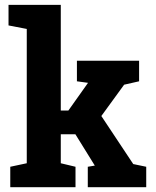

<svg xmlns="http://www.w3.org/2000/svg" viewBox="-20 -782 650 802"><path d="M15.6 -675.8V-761.7H233.9V-320.3H265.6L347.7 -436L301.3 -442.4V-528.3H561V-442.4L498.5 -428.2L403.3 -297.4L536.6 -96.7L590.8 -85.4V0H346.7V-85.4L376 -90.3L294.9 -221.2H233.9V-100.1L295.4 -85.4V0H22.9V-85.4L91.8 -100.1V-661.1Z"/></svg>

Font: Roboto Avanza Slab
Style: Bold
Weight: 700
Designer: Google
Version: Version 1.100263; 2013; ttfautohint (v0.94.20-1c74) -l 8 -r 